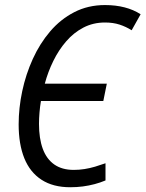

<svg xmlns="http://www.w3.org/2000/svg" viewBox="-20 -745 587 774"><path d="M263.2 9.8Q193.8 9.8 147.5 -20.3Q101.1 -50.3 78.1 -106.9Q55.2 -163.6 55.2 -243.7Q55.2 -309.6 69.6 -377.4Q84 -445.3 112.3 -507.6Q140.6 -569.8 182.4 -618.7Q224.1 -667.5 279.5 -696Q335 -724.6 403.3 -724.6Q446.3 -724.6 482.2 -715.3Q518.1 -706.1 546.9 -687.5L510.7 -623Q488.3 -637.2 462.2 -645.8Q436 -654.3 403.3 -654.3Q355.5 -654.3 316.2 -633.8Q276.9 -613.3 246.6 -578.1Q216.3 -543 194.8 -499Q173.3 -455.1 160.6 -407.7H410.6L396.5 -337.9H145Q141.1 -314.5 139.2 -291Q137.2 -267.6 137.2 -245.6Q137.2 -187 152.3 -145.5Q167.5 -104 198.7 -82Q230 -60.1 277.3 -60.1Q299.3 -60.1 320.8 -63.5Q342.3 -66.9 363.5 -73.2Q384.8 -79.6 405.3 -86.9V-17.6Q384.3 -8.8 361.3 -2.7Q338.4 3.4 314 6.6Q289.6 9.8 263.2 9.8Z"/></svg>

Font: Open Sans SemiCondensed
Style: Italic
Weight: 400
Width: 4
Italic angle: -12°
Designer: Monotype Design Team
Foundry: Monotype Imaging Inc.
Version: Version 3.000